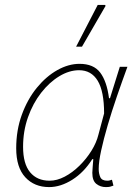

<svg xmlns="http://www.w3.org/2000/svg" viewBox="-20 -750 552 782"><path d="M180 12Q120 12 83 -28Q46 -68 46 -146Q46 -220 69 -283Q92 -346 130 -392.5Q168 -439 213.5 -464.5Q259 -490 304 -490Q361 -490 388 -454.5Q415 -419 424 -350H428L468 -478H499Q477 -418 456 -357Q435 -296 418.5 -239.5Q402 -183 392 -137Q382 -91 382 -62Q382 -43 388.5 -28.5Q395 -14 417 -14Q423 -14 428 -15.5Q433 -17 436 -18L442 6Q434 9 428 10.5Q422 12 411 12Q389 12 372.5 -1Q356 -14 356 -46Q356 -55 357.5 -70.5Q359 -86 360 -102H356Q322 -48 274.5 -18Q227 12 180 12ZM182 -14Q212 -14 243.5 -30.5Q275 -47 303.5 -75Q332 -103 352.5 -136Q373 -169 381 -202L404 -288Q404 -378 378 -421Q352 -464 302 -464Q262 -464 221.5 -439.5Q181 -415 147.5 -372Q114 -329 94 -272.5Q74 -216 74 -152Q74 -83 102.5 -48.5Q131 -14 182 -14ZM290 -560 378 -730H408L410 -726L314 -560Z"/></svg>

Font: Source Sans 3 ExtraLight
Style: Italic
Weight: 250
Italic angle: -11°
Designer: Paul D. Hunt
Foundry: Adobe
Version: Version 3.046;hotconv 1.0.118;makeotfexe 2.5.65603